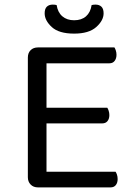

<svg xmlns="http://www.w3.org/2000/svg" viewBox="-20 -814 582 834"><path d="M101 -366H182V-8Q178 -7 167 -3.5Q156 0 145 0Q125 0 113 -12.5Q101 -25 101 -44ZM182 -248 101 -249V-564Q101 -584 113 -596Q125 -608 145 -608Q156 -608 167 -605Q178 -602 182 -600ZM145 -278V-346H446Q449 -342 452 -333Q455 -324 455 -314Q455 -298 447 -288Q439 -278 424 -278ZM145 0V-68H482Q485 -64 488 -55.5Q491 -47 491 -36Q491 -20 483 -10Q475 0 460 0ZM145 -539V-608H477Q480 -604 483 -595Q486 -586 486 -576Q486 -560 478 -549.5Q470 -539 455 -539ZM302 -726Q334 -726 353.5 -743Q373 -760 378 -792Q382 -793 386 -793.5Q390 -794 395 -794Q411 -794 420.5 -785Q430 -776 430 -756Q430 -725 398 -696.5Q366 -668 302 -668Q236 -668 205 -696.5Q174 -725 174 -756Q174 -776 183.5 -785Q193 -794 209 -794Q214 -794 218.5 -793.5Q223 -793 226 -792Q231 -760 251 -743Q271 -726 302 -726Z"/></svg>

Font: Baloo Tamma 2
Style: Regular
Weight: 400
Designer: Divya Kowshik, Shuchita Grover and Ek Type
Foundry: Ek Type
Version: Version 1.700